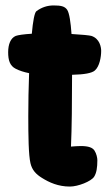

<svg xmlns="http://www.w3.org/2000/svg" viewBox="-20 -676 402 706"><path d="M277 -139C267 -139 254 -138 241 -137C244 -200 245 -308 245 -401C290 -402 318 -407 329 -417C346 -432 352 -466 352 -489C352 -502 347 -534 316 -544C309 -546 280 -549 243 -551C240 -594 235 -628 227 -640C218 -653 204 -656 177 -656C154 -656 133 -649 114 -635C107 -630 101 -598 97 -552C65 -550 47 -547 38 -544C19 -536 10 -513 10 -484C10 -455 16 -434 38 -423C52 -416 67 -411 87 -407C85 -354 84 -298 84 -250C84 -175 85 -106 92 -76C98 -50 113 -35 134 -22C161 -5 194 10 237 10C267 10 315 -9 326 -26C335 -40 338 -60 338 -87C338 -95 335 -111 327 -123C320 -133 306 -139 277 -139Z"/></svg>

Font: Manosque
Style: Regular
Weight: 400
Designer: Ariel Martín Pérez
Foundry: Ariel Martín Pérez
Version: Version 1.005;hotconv 1.0.109;makeotfexe 2.5.65596